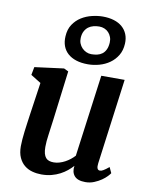

<svg xmlns="http://www.w3.org/2000/svg" viewBox="-95 -945 797 1024"><g transform="rotate(10 303.0 -433.0)"><path d="M342.8 -611.8Q306.6 -611.8 279.3 -620.6Q252 -629.4 233.6 -645.8Q215.3 -662.1 206.5 -685.5Q197.8 -709 199.7 -738.3Q201.7 -776.4 219.2 -802.7Q236.8 -829.1 262.9 -845.5Q289.1 -861.8 319.8 -869.1Q350.6 -876.5 378.4 -876.5Q411.6 -876.5 438.5 -868.2Q465.3 -859.9 483.6 -844Q502 -828.1 511.2 -805.4Q520.5 -782.7 519 -753.9Q517.1 -717.3 501 -690.7Q484.9 -664.1 460 -646.5Q435.1 -628.9 404.5 -620.4Q374 -611.8 342.8 -611.8ZM351.6 -668Q368.2 -668 383.3 -671.4Q398.4 -674.8 410.2 -683.6Q421.9 -692.4 429.2 -707.5Q436.5 -722.7 438 -745.6Q439 -762.2 433.8 -775.9Q428.7 -789.6 419.4 -799.6Q410.2 -809.6 397 -815.2Q383.8 -820.8 368.7 -820.8Q352.5 -820.8 337.2 -816.9Q321.8 -813 309.8 -804Q297.9 -794.9 290 -780Q282.2 -765.1 281.2 -743.7Q280.3 -728 285.6 -714.4Q291 -700.7 300.8 -690.4Q310.5 -680.2 323.7 -674.1Q336.9 -668 351.6 -668ZM66.9 -119.6Q66.9 -136.2 68.6 -157Q70.3 -177.7 73 -200.2Q75.7 -222.7 79.1 -246.1Q82.5 -269.5 85.4 -291.5L111.3 -469.7L56.2 -503.9L64.5 -547.4L222.2 -567.9L246.6 -556.2L212.9 -287.6Q207.5 -243.7 201.9 -205.8Q196.3 -168 196.3 -138.7Q196.3 -117.2 200.2 -103Q204.1 -88.9 211.4 -80.3Q218.8 -71.8 229.5 -68.4Q240.2 -64.9 254.4 -64.9Q270 -64.9 285.4 -69.6Q300.8 -74.2 314.9 -81.8Q329.1 -89.4 341.8 -99.4Q354.5 -109.4 364.7 -120.6L424.3 -564H550.8L489.3 -101.6Q484.4 -64.5 504.4 -64.5Q508.3 -64.5 512.5 -65.7Q516.6 -66.9 522.2 -70.1Q527.8 -73.2 535.2 -78.6Q542.5 -84 552.7 -92.3L566.9 -61.5Q563.5 -55.7 552.5 -43.9Q541.5 -32.2 524.7 -20.5Q507.8 -8.8 485.8 0.2Q463.9 9.3 438.5 9.3Q396 9.3 378.7 -11.5Q361.3 -32.2 366.7 -65.9Q354 -51.8 337.6 -38.3Q321.3 -24.9 300.8 -14.2Q280.3 -3.4 255.4 3.2Q230.5 9.8 200.2 9.8Q175.3 9.8 151.4 3.4Q127.4 -2.9 108.6 -18.1Q89.8 -33.2 78.4 -58.1Q66.9 -83 66.9 -119.6Z"/></g></svg>

Font: Brush Lettering One
Style: Bold Italic
Weight: 400
Italic angle: -7°
Designer: Eben Sorkin
Foundry: Eben Sorkin
Version: Version 1.001